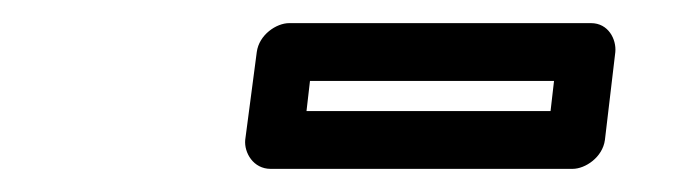

<svg xmlns="http://www.w3.org/2000/svg" viewBox="-20 -717 589 166"><path d="M245 -621 248 -647H459L456 -621ZM192 -596C191 -585 199 -571 214 -571H475C486 -571 501 -581 503 -596L512 -672C513 -683 506 -697 491 -697H230C219 -697 204 -687 202 -672Z"/></svg>

Font: Falling Sky
Style: OuObl
Weight: 400
Designer: Paul D. Hunt
Foundry: Adobe Systems Incorporated
Version: Version 1.02